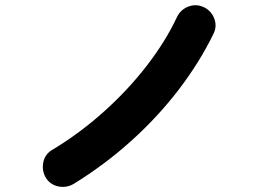

<svg xmlns="http://www.w3.org/2000/svg" viewBox="-20 -735 1040 738"><path d="M263 -28Q235 -12 204 -18.5Q173 -25 156 -52Q140 -80 146.5 -111.5Q153 -143 181 -159Q287 -223 380 -306.5Q473 -390 545 -483.5Q617 -577 660 -669Q674 -698 703.5 -709.5Q733 -721 762 -708Q791 -695 803 -665Q815 -635 801 -606Q747 -495 667 -390.5Q587 -286 485 -194Q383 -102 263 -28Z"/></svg>

Font: Zen Maru Gothic Black
Style: Regular
Weight: 900
Designer: Yoshimichi Ohira
Foundry: Positype
Version: Version 1.001